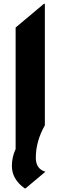

<svg xmlns="http://www.w3.org/2000/svg" viewBox="-20 -777 323 1026"><path d="M63.5 19.5V-629.9L214.8 -756.8H219.7V-107.4Q171.4 -22 171.4 65.9Q171.4 126 222.7 140.6L116.7 229.5H111.8Q43.5 180.7 43.5 109.9Q43.5 62.5 63.5 19.5Z"/></svg>

Font: Gothica
Style: Bold
Weight: 700
Designer: Wojciech Kalinowski "wmk69" (wmk69@o2.pl)
Foundry: Wojciech Kalinowski "wmk69" (wmk69@o2.pl)
Version: Version 2.1.0; 2021-05-14